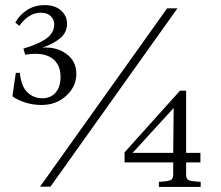

<svg xmlns="http://www.w3.org/2000/svg" viewBox="-20 -733 866 754"><path d="M178.2 0H137.2L636.2 -700.2H676.8ZM28.8 -355Q48.3 -340.3 78.6 -330.6Q108.9 -320.8 143.1 -320.8Q201.2 -320.8 240.5 -357.2Q279.8 -393.6 279.8 -442.9Q279.8 -493.2 240.5 -521.5Q201.2 -549.8 147 -545.9Q190.4 -561 216.8 -583.3Q243.2 -605.5 243.2 -640.1Q243.2 -670.9 219.5 -691.9Q195.8 -712.9 155.8 -712.9Q115.2 -712.9 85.2 -692.9Q55.2 -672.9 40 -644L56.2 -631.8Q92.8 -683.1 140.1 -683.1Q165.5 -683.1 179.2 -669.7Q192.9 -656.2 192.9 -638.2Q192.9 -619.1 183.3 -603.8Q173.8 -588.4 155 -576.9Q136.2 -565.4 117.4 -557.9Q98.6 -550.3 71.8 -542L79.1 -518.1Q147 -529.3 182.4 -505.6Q217.8 -481.9 217.8 -431.2Q217.8 -392.1 198.7 -369.6Q179.7 -347.2 146 -347.2Q111.8 -347.2 87.4 -370.6Q63 -394 58.1 -446.8H42ZM469.2 -95.2H660.2V-45.9Q660.2 -29.8 648.7 -25.1Q637.2 -20.5 608.4 -19Q605.5 -19 604 -19V1H768.1V-19Q728.5 -21 720.2 -25.9Q710.9 -31.2 710.9 -45.9V-95.2H767.1V-132.8H710.9V-377H687L469.2 -134.8ZM501 -132.8 662.1 -309.1 660.2 -132.8Z"/></svg>

Font: Ortica Linear Light
Style: Regular
Weight: 300
Designer: Benedetta Bovani
Foundry: Collletttivo
Version: Version 2.000;Glyphs 3.1.2 (3151)